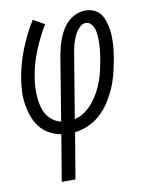

<svg xmlns="http://www.w3.org/2000/svg" viewBox="-83 -581 666 857"><g transform="rotate(-10 250.0 -152.5)"><path d="M127 215 162 5Q133 0 108 -14Q83 -28 66 -50Q49 -72 39.5 -99Q30 -126 25.5 -155Q21 -184 22.5 -214Q24 -244 29 -274Q40 -338 64.5 -400Q89 -462 125 -520L176 -491Q144 -438 121 -381Q98 -324 89 -266Q85 -244 84 -222Q83 -200 84.5 -178.5Q86 -157 91 -136Q96 -115 106.5 -97.5Q117 -80 134 -67.5Q151 -55 171 -50L219 -343Q223 -363 228 -382.5Q233 -402 241 -421.5Q249 -441 260.5 -459Q272 -477 288 -491Q304 -505 324 -512.5Q344 -520 364 -520Q382 -520 398.5 -513.5Q415 -507 426.5 -494.5Q438 -482 444 -466Q450 -450 454 -433Q458 -416 459 -398Q460 -380 459.5 -362Q459 -344 457 -325.5Q455 -307 452 -289Q446 -257 438.5 -225Q431 -193 418 -162Q405 -131 387 -102Q369 -73 344 -49Q319 -25 287 -10.5Q255 4 224 7L189 215ZM233 -51Q258 -56 280 -72Q302 -88 318.5 -108.5Q335 -129 347.5 -152.5Q360 -176 368.5 -200Q377 -224 382.5 -249Q388 -274 392 -298Q394 -310 395.5 -322.5Q397 -335 398 -347Q399 -359 399 -371Q399 -383 398.5 -394.5Q398 -406 396 -417.5Q394 -429 389 -439.5Q384 -450 375.5 -457.5Q367 -465 355 -465Q342 -465 331 -455.5Q320 -446 312.5 -434.5Q305 -423 300 -410.5Q295 -398 291 -385.5Q287 -373 284.5 -360Q282 -347 280 -334Z"/></g></svg>

Font: Iosevka SS18 Light
Style: Italic
Weight: 300
Italic angle: -9°
Monospace: yes
Designer: Belleve Invis
Foundry: Belleve Invis
Version: Version 25.1.1; ttfautohint (v1.8.4)